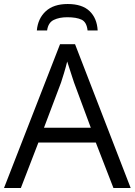

<svg xmlns="http://www.w3.org/2000/svg" viewBox="-20 -937 672 957"><path d="M545.4 0 457.5 -226.6H171.4L84 0H0L279.3 -716.8H354L631.3 0ZM432.6 -300.3 349.1 -525.4Q346.2 -534.2 339.6 -554.2Q333 -574.2 326.2 -595.7Q319.3 -617.2 314.9 -630.4Q307.6 -600.6 298.8 -571.8Q290 -543 284.2 -525.4L199.2 -300.3ZM317.4 -917Q389.6 -917 426.5 -881.6Q463.4 -846.2 466.8 -785.2H416.5Q412.1 -826.7 386.7 -838.9Q361.3 -851.1 315.4 -851.1Q275.4 -851.1 247.8 -837.6Q220.2 -824.2 214.8 -785.2H163.6Q168.9 -844.7 208 -880.9Q247.1 -917 317.4 -917Z"/></svg>

Font: Open Sans
Style: Regular
Weight: 400
Designer: Monotype Design Team
Foundry: Monotype Imaging Inc.
Version: Version 3.000; ttfautohint (v1.8.4)